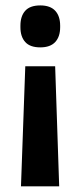

<svg xmlns="http://www.w3.org/2000/svg" viewBox="-20 -522 289 691"><path d="M178.5 -283.5 193 148.5H55.5L71 -283.5ZM125 -502.5Q161 -502.5 178.8 -483.2Q196.5 -464 196.5 -429.5V-424Q196.5 -390 178.8 -370.8Q161 -351.5 125 -351.5Q88 -351.5 70.8 -370.8Q53.5 -390 53.5 -424V-429.5Q53.5 -464 70.8 -483.2Q88 -502.5 125 -502.5Z"/></svg>

Font: Anek Latin Medium SemiBold
Style: Regular
Weight: 600
Version: Version 1.003